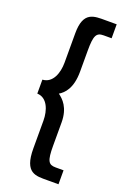

<svg xmlns="http://www.w3.org/2000/svg" viewBox="-170 -813 690 1022"><g transform="rotate(20 175.0 -302.0)"><path d="M259 -676H304V-755H241C177 -755 113 -760 113 -635V-468C113 -410 91 -346 33 -343V-264C91 -262 113 -197 113 -140V17C113 158 176 151 241 151H304V72H259C218 72 207 54 207 -32V-164C207 -248 167 -284 141 -303C169 -320 207 -356 207 -452V-571C207 -657 218 -676 259 -676Z"/></g></svg>

Font: Hejaz
Style: Regular
Weight: 400
Designer: Bandar Raffah (Arabic) and Santiago Orozco (Latin)
Foundry: Caramella and Typemade
Version: Version 1.010;hotconv 1.0.109;makeotfexe 2.5.65596